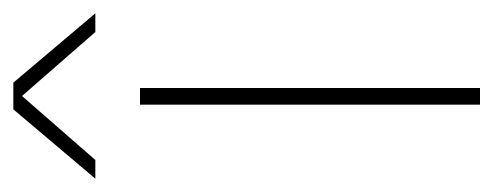

<svg xmlns="http://www.w3.org/2000/svg" viewBox="-272 -494 740 288"><g transform="rotate(-90 98.0 -350.0)"><path d="M85 0V-510H110V0ZM-26 -577 78 -700H118L222 -577H194L98 -687L2 -577Z"/></g></svg>

Font: MuseoModerno Thin
Style: Regular
Weight: 100
Designer: Pablo Cosgaya, Héctor Gatti, Marcela Romero, and the Authors of The MuseoModerno Project.
Foundry: Omnibus-Type Team
Version: Version 1.003